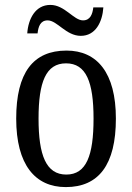

<svg xmlns="http://www.w3.org/2000/svg" viewBox="-20 -752 538 782"><path d="M309 -606C369 -606 397 -662 401 -722H360C357 -695 348 -669 318 -669C280 -669 244 -732 185 -732C124 -732 95 -675 91 -616H133C136 -643 144 -669 174 -669C213 -669 249 -606 309 -606ZM248 10C382 10 452 -81 452 -269C452 -456 375 -546 251 -546C115 -546 46 -456 46 -269C46 -81 123 10 248 10ZM250 -41C168 -41 137 -119 137 -269C137 -418 167 -494 249 -494C331 -494 361 -418 361 -269C361 -119 332 -41 250 -41Z"/></svg>

Font: Noto Serif Khmer Condensed
Style: Regular
Weight: 400
Width: 3
Designer: Danh Hong and the Monotype Design Team
Foundry: Monotype Imaging Inc.
Version: Version 2.004